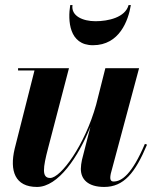

<svg xmlns="http://www.w3.org/2000/svg" viewBox="-20 -730 621 760"><path d="M267 -710H258C248 -649 253 -551 348 -551C453 -551 488 -649 498 -710H489C476 -661 408.5 -646 358 -646C307.5 -646 260.5 -667 267 -710ZM253 -460H51.5V-451H116.5L38 -141C17.5 -54 39 10 126.5 10C210.5 10 290 -109 338 -228.5L304.5 -97.5C302 -86.5 300 -72 300 -61.5C300 -20.5 328 10 392.5 10C470 10 515 -45.5 562 -157.5L553.5 -160.5C502.5 -40.5 462 -11.5 429.5 -11.5C420.5 -11.5 416.5 -17.5 416.5 -25.5C416.5 -30 417 -36 418.5 -42.5L530.5 -460H397L360.5 -315.5C316.5 -157 221 -25.5 178.5 -25.5C144.5 -25.5 150 -66 170.5 -144Z"/></svg>

Font: Bodoni* 24pt
Style: Bold Italic
Weight: 700
Italic angle: -13°
Version: Version 2.3